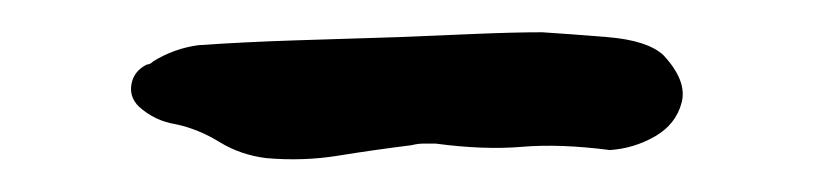

<svg xmlns="http://www.w3.org/2000/svg" viewBox="-20 -322 504 119"><path d="M391 -288Q406 -272 402.5 -258.5Q399 -245 386 -237.5Q373 -230 358 -229Q327 -233 303.5 -231Q280 -229 250 -233Q246 -233 242.5 -233Q239 -233 235 -232Q211 -229 189.5 -225.5Q168 -222 145 -224Q129 -226 116 -234Q103 -242 89 -245Q76 -247 66 -256Q60 -262 61.5 -270Q63 -278 71 -282Q73 -282 75 -284Q88 -292 103 -294Q132 -296 163.5 -297Q195 -298 227 -299Q251 -300 275 -301Q299 -302 316 -302Q332 -301 356.5 -299Q381 -297 391 -288Z"/></svg>

Font: Slackside One
Style: Regular
Weight: 400
Version: Version 1.000